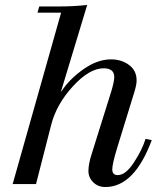

<svg xmlns="http://www.w3.org/2000/svg" viewBox="-20 -741 651 773"><path d="M31 0 226 -690H131L138 -715H219Q276 -715 331 -721L226 -374L228 -372V-374Q259 -422 315.5 -462Q372 -502 427 -502Q469 -502 499.5 -479.5Q530 -457 530 -417Q530 -401 522 -374L450 -140Q432 -80 432 -59Q432 -36 454 -36Q486 -36 519.5 -87.5Q553 -139 566 -182L591 -177Q521 12 404 12Q375 12 355.5 -7Q336 -26 336 -53Q336 -81 350 -124L428 -373Q440 -413 440 -431Q440 -466 397 -466Q340 -466 273.5 -393.5Q207 -321 186 -238L125 0Z"/></svg>

Font: Justus
Style: ItalicOldstyle
Weight: 400
Italic angle: -12°
Version: Version 001.001